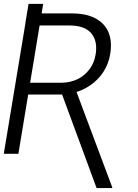

<svg xmlns="http://www.w3.org/2000/svg" viewBox="-25 -797 715 995"><path d="M106.4 -677.7 123 -776.9H198.7L182.6 -677.7ZM115.2 -727.5H344.2Q418.9 -728 467.8 -702.9Q516.6 -677.7 536.9 -630.4Q557.1 -583 545.9 -515.6Q537.6 -465.8 511.2 -425Q484.9 -384.3 444.3 -356Q403.8 -327.6 351.6 -314.5L330.6 -307.1H103L112.3 -368.2H293.5Q340.8 -368.7 378.2 -387.5Q415.5 -406.2 439.9 -439.7Q464.4 -473.1 470.7 -515.6Q481.9 -583.5 448.2 -624.3Q414.6 -665 333.5 -665H180.2L70.3 0H-5.4ZM475.6 177.7 290.5 -324.2H370.1L556.6 173.3L556.2 177.7Z"/></svg>

Font: Inter Tight Light
Style: Italic
Weight: 300
Italic angle: -9.39999°
Designer: Rasmus Andersson
Foundry: rsms
Version: Version 3.004